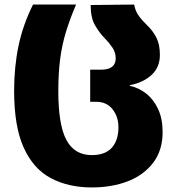

<svg xmlns="http://www.w3.org/2000/svg" viewBox="-20 -573 771 843"><path d="M383 250Q280 250 203 209Q126 168 84 75Q42 -18 42 -174Q42 -280 61.5 -372.5Q81 -465 125 -553H314Q287 -490 269.5 -432.5Q252 -375 244 -313Q236 -251 236 -173Q236 -25 271.5 41.5Q307 108 383 108Q442 108 471 75.5Q500 43 500 -14Q500 -61 474 -93.5Q448 -126 403 -126H376V-267H423Q488 -267 488 -317Q488 -343 473 -365Q458 -387 439 -406Q417 -428 397.5 -461.5Q378 -495 378 -551L569 -553Q574 -524 590 -502.5Q606 -481 631 -457Q653 -435 667.5 -406Q682 -377 682 -332Q682 -277 645 -243.5Q608 -210 550 -199V-196Q589 -188 621.5 -162.5Q654 -137 674 -94.5Q694 -52 694 7Q694 87 652.5 141.5Q611 196 541 223Q471 250 383 250Z"/></svg>

Font: Noto Sans Georgian Black
Style: Regular
Weight: 900
Designer: Monotype Design Team, Akaki Razmadze
Foundry: Google LLC
Version: Version 2.005; ttfautohint (v1.8.4.7-5d5b)